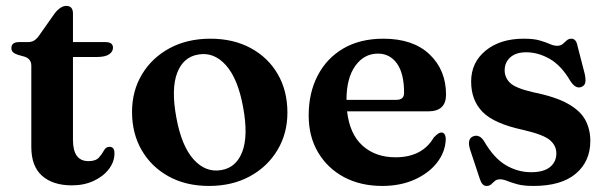

<svg xmlns="http://www.w3.org/2000/svg" viewBox="-20 -617 2056 650"><path d="M63.5 -425 40.5 -431.5Q18.5 -438.5 18.5 -453.5Q18.5 -474.5 44 -474.5H74Q86 -474.5 94.2 -479Q102.5 -483.5 111.5 -495.5L165 -571.5Q185 -597 204.5 -597Q227 -597 227 -571V-474.5H337Q362.5 -474.5 362.5 -455.5Q362.5 -442 349.2 -433Q336 -424 306.5 -424H227V-143.5Q227 -71.5 279.5 -71.5Q304 -71.5 314.8 -83.5Q325.5 -95.5 332 -107.8Q338.5 -120 351 -120Q367.5 -120 367.5 -98Q367.5 -69.5 348.8 -44.8Q330 -20 297.5 -4.8Q265 10.5 223.5 10.5Q159 10.5 122.5 -21.8Q86 -54 86 -119.5V-394.5Q86 -417.5 63.5 -425Z M692.5 -486Q770 -486 828.8 -454.2Q887.5 -422.5 920.2 -366.2Q953 -310 953 -235.5Q953 -165 919.2 -108.8Q885.5 -52.5 825.8 -20Q766 12.5 687.5 12.5Q610 12.5 551.5 -19.5Q493 -51.5 460 -108Q427 -164.5 427 -238Q427 -309.5 460.8 -365.5Q494.5 -421.5 554.2 -453.8Q614 -486 692.5 -486ZM728 -41Q779.5 -49 800.2 -103.2Q821 -157.5 803 -254.5Q785.5 -350.5 745 -396Q704.5 -441.5 652 -432.5Q600.5 -424.5 579.8 -370.2Q559 -316 577 -219Q594.5 -123 635 -77.8Q675.5 -32.5 728 -41Z M1490 -296.5Q1490 -240 1429.5 -240H1155Q1164 -162.5 1207.8 -123.5Q1251.5 -84.5 1319 -84.5Q1409.5 -84.5 1448.5 -151.5Q1464.5 -168.5 1474 -168.5Q1482 -168.5 1485.8 -161.2Q1489.5 -154 1489 -143.5Q1487 -101.5 1459.2 -66Q1431.5 -30.5 1383.5 -9Q1335.5 12.5 1274 12.5Q1201 12.5 1145 -17.2Q1089 -47 1057 -100.8Q1025 -154.5 1025 -226.5Q1025 -302.5 1055.5 -361.2Q1086 -420 1142.5 -453Q1199 -486 1278 -486Q1378.5 -486 1434.2 -433Q1490 -380 1490 -296.5ZM1259.5 -435.5Q1212.5 -435.5 1182.8 -394Q1153 -352.5 1153 -279H1322Q1348 -279 1348 -302.5Q1348 -368 1324 -401.8Q1300 -435.5 1259.5 -435.5Z M1761.5 -440Q1726.5 -440 1707.5 -422.8Q1688.5 -405.5 1688.5 -379Q1688.5 -355 1706.2 -337Q1724 -319 1783.5 -305Q1861 -289.5 1903.2 -265.5Q1945.5 -241.5 1962 -210Q1978.5 -178.5 1978.5 -140Q1978.5 -70.5 1929.2 -29Q1880 12.5 1786 12.5Q1752.5 12.5 1731.5 6.8Q1710.5 1 1697 -4.5Q1683.5 -10 1673 -10Q1662 -10 1655.5 -4.5Q1649 1 1643 6.8Q1637 12.5 1627 12.5Q1612 12.5 1604.5 -11L1571.5 -110.5Q1560 -147 1582 -155.5Q1603 -163.5 1618.5 -139.5Q1652 -81.5 1692.5 -57.8Q1733 -34 1778 -34Q1820.5 -34 1842 -51.5Q1863.5 -69 1863.5 -98Q1863.5 -124 1841.5 -142.8Q1819.5 -161.5 1750 -177.5Q1652.5 -198.5 1613.8 -238Q1575 -277.5 1575 -341Q1575 -405.5 1624.2 -445.8Q1673.5 -486 1753 -486Q1787 -486 1807.5 -480Q1828 -474 1841.2 -468Q1854.5 -462 1866 -462Q1878 -462 1885 -468Q1892 -474 1898.5 -480Q1905 -486 1914.5 -486Q1930.5 -486 1935 -462L1959.5 -367Q1963.5 -348.5 1961.5 -337.8Q1959.5 -327 1948 -322.5Q1928.5 -315 1910.5 -343.5Q1879.5 -396 1840.5 -418Q1801.5 -440 1761.5 -440Z"/></svg>

Font: Fraunces 9pt SemiBold
Style: Regular
Weight: 600
Version: Version 1.000;[b76b70a41]